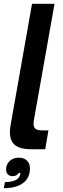

<svg xmlns="http://www.w3.org/2000/svg" viewBox="-20 -783 333 1007"><path d="M143 0Q88 0 60 -21Q32 -42 32 -90Q32 -109 36 -129L148 -763H266L159 -160Q156 -145 156 -134Q156 -115 167 -107Q178 -99 201 -99H234L217 0ZM6 172Q73 172 85 136Q87 128 87 124H78Q74 132 65.5 136.5Q57 141 46 141Q31 141 21.5 131.5Q12 122 12 106Q12 79 30.5 61.5Q49 44 78 44Q106 44 121.5 59.5Q137 75 137 100Q137 150 101 177Q65 204 0 204Z"/></svg>

Font: Open Sauce One SemiBold Italic
Style: Regular
Weight: 600
Italic angle: -10°
Designer: Alfredo Marco Pradil
Foundry: Creative Sauce Fz LLC
Version: Version 1.477